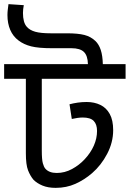

<svg xmlns="http://www.w3.org/2000/svg" viewBox="-30 -932 627 928"><path d="M577 -622V-551H172V-205Q172 -161 177 -143Q182 -125 189 -117Q207 -96 244 -96Q283 -96 318 -115Q353 -134 379 -162Q408 -193 423.5 -228Q439 -263 439 -299Q439 -331 423 -347.5Q407 -364 370 -364Q358 -364 344 -362Q330 -360 317 -357L306 -428Q325 -433 345.5 -436Q366 -439 389 -439Q426 -439 455 -425Q484 -411 500.5 -381Q517 -351 517 -303Q517 -244 488 -188.5Q459 -133 415 -95Q378 -63 334.5 -43.5Q291 -24 239 -24Q202 -24 175.5 -35Q149 -46 132 -63Q116 -82 105.5 -109Q95 -136 95 -191V-551H-10V-622ZM395 -622Q394 -663 375.5 -681Q357 -699 315 -699H221Q156 -699 120.5 -708Q85 -717 60 -736Q33 -756 19.5 -787.5Q6 -819 6 -859Q6 -872 7.5 -884.5Q9 -897 11 -912L85 -907Q83 -896 82 -887.5Q81 -879 81 -869Q81 -847 85.5 -830Q90 -813 100 -802Q114 -786 140.5 -778.5Q167 -771 216 -771H294Q347 -771 378 -763Q409 -755 431 -734Q448 -718 457 -690.5Q466 -663 467 -622Z"/></svg>

Font: ubangla85
Style: Book
Weight: 400
Designer: Jelle Bosma - Monotype Design Team
Foundry: Monotype Imaging Inc.
Version: Version 2.003